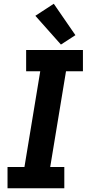

<svg xmlns="http://www.w3.org/2000/svg" viewBox="-20 -1001 472 1021"><path d="M20 0H322V-113H247L331 -622H421V-735H119V-622H194L110 -113H20ZM304 -764 381 -814 266 -981 168 -917Z"/></svg>

Font: Iosevka Sparkle Extrabold
Style: Italic
Weight: 800
Italic angle: -9°
Designer: Belleve Invis
Foundry: Belleve Invis
Version: Version 4.5.0; ttfautohint (v1.8.3)